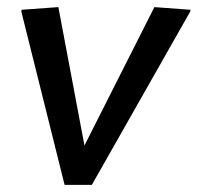

<svg xmlns="http://www.w3.org/2000/svg" viewBox="-20 -520 556 540"><path d="M40 -487.5 161.7 0H238.3L515 -487.5L515.8 -492.5L414.2 -500L217.5 -110.8L144.2 -500L40.8 -492.5Z"/></svg>

Font: Boon Medium
Style: Italic
Weight: 500
Italic angle: -9°
Designer: Sungsit Sawaiwan
Foundry: FontUni
Version: Version 3.0